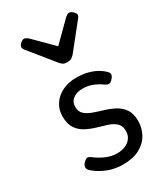

<svg xmlns="http://www.w3.org/2000/svg" viewBox="-211 -936 908 1046"><g transform="rotate(-30 243.0 -413.0)"><path d="M244 19Q204 19 169 8Q134 -3 107 -19.5Q80 -36 64 -53Q57 -61 57.5 -72.5Q58 -84 71 -98Q82 -109 91 -111Q100 -113 111 -105Q148 -77 181.5 -63.5Q215 -50 246 -50Q276 -50 299 -59.5Q322 -69 335.5 -88Q349 -107 349 -133Q349 -165 330 -182.5Q311 -200 281.5 -209.5Q252 -219 219 -228.5Q186 -238 156.5 -253.5Q127 -269 108 -297Q89 -325 89 -373Q89 -415 110.5 -448Q132 -481 170.5 -500Q209 -519 259 -519Q299 -519 330.5 -510.5Q362 -502 385.5 -488.5Q409 -475 424 -459Q435 -448 433.5 -437.5Q432 -427 421 -415Q410 -402 399.5 -400.5Q389 -399 376 -408Q348 -428 320 -439Q292 -450 258 -450Q222 -450 198.5 -432.5Q175 -415 175 -383Q175 -353 193.5 -336.5Q212 -320 241.5 -309.5Q271 -299 304.5 -289Q338 -279 367.5 -263Q397 -247 415.5 -219.5Q434 -192 434 -146Q434 -103 413.5 -65Q393 -27 351 -4Q309 19 244 19ZM403 -845Q412 -845 425 -833.5Q438 -822 438 -811Q438 -809 437 -805.5Q436 -802 431 -795L304 -636Q298 -630 289 -623Q280 -616 260 -616Q241 -616 232 -623Q223 -630 218 -636L89 -795Q85 -802 84 -805.5Q83 -809 83 -811Q83 -822 95.5 -833.5Q108 -845 118 -845Q124 -845 130 -841.5Q136 -838 143 -833L260 -716L378 -833Q384 -838 390 -841.5Q396 -845 403 -845Z"/></g></svg>

Font: Playwrite AR
Style: Regular
Weight: 400
Designer: Veronika Burian, José Scaglione
Foundry: TypeTogether
Version: Version 1.002